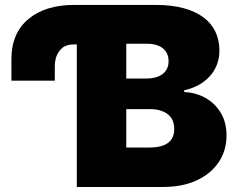

<svg xmlns="http://www.w3.org/2000/svg" viewBox="-20 -747 949 767"><path d="M629.3 0H286.9V-569.6H275.6Q245 -569.6 228.7 -555.4Q198.9 -530.2 198.9 -480.8V-424.7H25.6V-511.4Q25.9 -615.1 93.8 -671.2Q161.6 -727.3 275.6 -727.3H602.3Q665.8 -727.3 713.6 -714.3Q761.4 -701.3 793.1 -677.4Q824.9 -653.4 840.7 -619.9Q856.5 -586.3 856.5 -545.5Q856.5 -513.8 846.1 -487.6Q835.6 -461.3 816.9 -441.1Q798.3 -420.8 772.5 -407Q746.8 -393.1 715.9 -386.4V-379.3Q762.1 -377.1 800.2 -356.2Q838.4 -335.2 862.2 -295.8Q884.9 -258.2 884.9 -206Q884.9 -175.1 876.8 -148.1Q868.6 -121.1 853.2 -98.4Q837.7 -75.6 815.7 -57.5Q793.7 -39.4 766 -26.6Q708.8 0 629.3 0ZM576.7 -157.7Q675.4 -157.7 676.1 -230.8Q676.1 -271.3 649.5 -291.2Q622.5 -311.1 579.5 -311.1H484.4V-157.7ZM565.3 -433.2Q582.7 -433.2 598.7 -437.1Q614.7 -441.1 627 -449.4Q639.2 -457.7 646.3 -470.9Q653.4 -484 653.4 -502.8Q653.4 -520.6 646.8 -533.7Q640.3 -546.9 628.7 -555.4Q617.2 -563.9 601.6 -568.2Q585.9 -572.4 568.2 -572.4H484.4V-433.2Z"/></svg>

Font: Linik Sans Black
Style: Regular
Weight: 900
Designer: Fonts by Rasmus Andersson / Changes by Cristiano Sobral with parts from Marc Monis
Foundry: rsms
Version: Version 3.020; ttfautohint (v1.6)